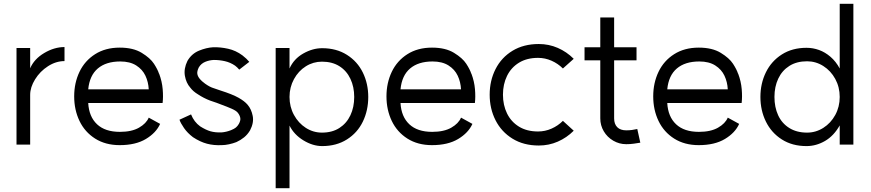

<svg xmlns="http://www.w3.org/2000/svg" viewBox="-20 -762 4591 1012"><path d="M320 -514V-440Q275 -440 233 -413Q191 -386 165 -344Q139 -302 139 -262V0H67V-509H139V-402Q160 -451 213 -482.5Q266 -514 320 -514Z M614 -438Q539 -438 495.5 -401Q452 -364 445 -291H759H764Q762 -330 746.5 -363Q731 -396 698 -417Q665 -438 614 -438ZM837 -219H445Q449 -147 491.5 -107Q534 -67 612 -67Q674 -67 712.5 -89Q751 -111 764 -142L824 -109Q803 -62 749 -29.5Q695 3 611 3Q536 3 481.5 -31.5Q427 -66 399 -124.5Q371 -183 371 -254Q371 -325 399 -383.5Q427 -442 481.5 -476.5Q536 -511 611 -511Q682 -511 727 -483.5Q772 -456 791.5 -426Q811 -396 818 -374L819 -373Q834 -333 837.5 -292Q841 -251 837 -219Z M997 -39Q968 -61 950 -87Q932 -113 926 -131L987 -159Q1003 -119 1035 -96Q1065 -77 1089.5 -70Q1114 -63 1147 -64Q1173 -66 1198 -76Q1215 -83 1223.5 -90Q1232 -97 1239 -109Q1249 -127 1246.5 -140.5Q1244 -154 1234 -167Q1226 -178 1201 -189Q1189 -195 1122 -220L1087 -232Q1071 -238 1054.5 -246.5Q1038 -255 1023 -265Q998 -280 983 -300Q961 -325 954.5 -362.5Q948 -400 968 -441Q990 -479 1029 -495Q1068 -511 1104 -513Q1142 -514 1182.5 -505Q1223 -496 1258 -470Q1280 -453 1294 -436L1241 -395Q1231 -407 1219 -416Q1194 -433 1165.5 -439.5Q1137 -446 1107 -446Q1083 -445 1061.5 -436Q1040 -427 1028 -407Q1018 -387 1020 -373Q1022 -359 1034 -345Q1042 -335 1061 -321Q1086 -303 1107 -297L1142 -285Q1205 -265 1237 -247Q1269 -229 1285 -210Q1305 -187 1312 -151Q1319 -115 1298 -75Q1285 -53 1266.5 -38Q1248 -23 1226 -13Q1208 -6 1187 -1.5Q1166 3 1149 3Q1107 5 1071 -4.5Q1035 -14 997 -39Z M1847 -251Q1847 -304 1827 -346.5Q1807 -389 1769 -413Q1731 -437 1677 -437Q1631 -437 1592 -412.5Q1553 -388 1529.5 -345Q1506 -302 1506 -251Q1506 -199 1529.5 -156Q1553 -113 1592 -88Q1631 -63 1677 -63Q1731 -63 1769 -87.5Q1807 -112 1827 -154.5Q1847 -197 1847 -251ZM1921 -251Q1921 -180 1892.5 -121Q1864 -62 1808.5 -27Q1753 8 1678 8Q1629 8 1579.5 -22Q1530 -52 1506 -100V230H1433V-509H1506V-401Q1529 -452 1578.5 -480Q1628 -508 1678 -508Q1753 -508 1808.5 -473Q1864 -438 1892.5 -379.5Q1921 -321 1921 -251Z M2260 -438Q2185 -438 2141.5 -401Q2098 -364 2091 -291H2405H2410Q2408 -330 2392.5 -363Q2377 -396 2344 -417Q2311 -438 2260 -438ZM2483 -219H2091Q2095 -147 2137.5 -107Q2180 -67 2258 -67Q2320 -67 2358.5 -89Q2397 -111 2410 -142L2470 -109Q2449 -62 2395 -29.5Q2341 3 2257 3Q2182 3 2127.5 -31.5Q2073 -66 2045 -124.5Q2017 -183 2017 -254Q2017 -325 2045 -383.5Q2073 -442 2127.5 -476.5Q2182 -511 2257 -511Q2328 -511 2373 -483.5Q2418 -456 2437.5 -426Q2457 -396 2464 -374L2465 -373Q2480 -333 2483.5 -292Q2487 -251 2483 -219Z M2947 -125 3004 -73Q2967 -36 2920 -15.5Q2873 5 2820 5Q2740 5 2681.5 -31Q2623 -67 2592 -128Q2561 -189 2561 -263Q2561 -337 2592 -398Q2623 -459 2681.5 -494.5Q2740 -530 2820 -530Q2873 -530 2920 -509.5Q2967 -489 3004 -452L2947 -401Q2921 -427 2887 -442Q2853 -457 2816 -457Q2757 -457 2715.5 -431.5Q2674 -406 2652.5 -362Q2631 -318 2631 -263Q2631 -208 2652.5 -164Q2674 -120 2715.5 -94.5Q2757 -69 2816 -69Q2853 -69 2887 -84Q2921 -99 2947 -125Z M3281 -2Q3244.2 -2 3212.5 -20.4Q3180.8 -38.9 3162.4 -70Q3144 -101.1 3144 -138V-670H3217V-138Q3217 -108 3233.5 -91.5Q3250 -75 3281 -75Q3297 -75 3311.5 -77Q3326 -79 3339 -82L3355 -10Q3340.2 -7.3 3320.6 -4.7Q3301.1 -2 3281 -2ZM3061 -513H3335V-444H3061Z M3666 -438Q3591 -438 3547.5 -401Q3504 -364 3497 -291H3811H3816Q3814 -330 3798.5 -363Q3783 -396 3750 -417Q3717 -438 3666 -438ZM3889 -219H3497Q3501 -147 3543.5 -107Q3586 -67 3664 -67Q3726 -67 3764.5 -89Q3803 -111 3816 -142L3876 -109Q3855 -62 3801 -29.5Q3747 3 3663 3Q3588 3 3533.5 -31.5Q3479 -66 3451 -124.5Q3423 -183 3423 -254Q3423 -325 3451 -383.5Q3479 -442 3533.5 -476.5Q3588 -511 3663 -511Q3734 -511 3779 -483.5Q3824 -456 3843.5 -426Q3863 -396 3870 -374L3871 -373Q3886 -333 3889.5 -292Q3893 -251 3889 -219Z M4406 -251Q4406 -303 4382.5 -346Q4359 -389 4319.5 -414Q4280 -439 4234 -439Q4179 -439 4140.5 -414.5Q4102 -390 4082 -347.5Q4062 -305 4062 -251Q4062 -197 4081.5 -154.5Q4101 -112 4140 -87.5Q4179 -63 4234 -63Q4280 -63 4319.5 -88Q4359 -113 4382.5 -156Q4406 -199 4406 -251ZM4478 0H4406V-101Q4375 -46 4328.5 -19Q4282 8 4231 8Q4156 8 4101 -27Q4046 -62 4017 -121Q3988 -180 3988 -251Q3988 -322 4017 -381Q4046 -440 4101 -475Q4156 -510 4231 -510Q4265 -510 4297 -498.5Q4329 -487 4357.5 -462.5Q4386 -438 4406 -401V-742H4478Z"/></svg>

Font: SUIT Variable
Style: Regular
Weight: 400
Designer: Sunn Youn; Korean Glyphs from Source Han Sans (Sandoll Communications; Soo-young Jang, Joo-yeon Kang)
Foundry: Sunn
Version: Version 1.150;FEAKit 1.0